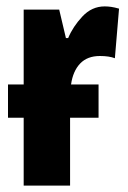

<svg xmlns="http://www.w3.org/2000/svg" viewBox="-20 -580 400 600"><path d="M288 -316V-212H199V0H54V-212H5V-316H54V-550H165L186 -461H193Q208 -497 237.5 -528.5Q267 -560 307 -560Q317 -560 327.5 -558.5Q338 -557 352 -553L339 -398Q321 -405 292 -405Q253 -405 230.5 -381.5Q208 -358 202 -316Z"/></svg>

Font: Noto Sans ExtraCondensed ExtraBold
Style: Regular
Weight: 800
Width: 2
Designer: Monotype Design Team
Foundry: Monotype Imaging Inc.
Version: Version 2.013; ttfautohint (v1.8.4.7-5d5b)